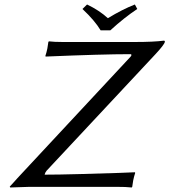

<svg xmlns="http://www.w3.org/2000/svg" viewBox="-20 -832 754 855"><path d="M428.2 -696.8Q401.9 -740.7 347.2 -792L367.7 -812Q421.9 -786.1 460.4 -751Q525.4 -790.5 580.6 -812L591.3 -792Q534.2 -754.4 471.2 -696.8ZM178.7 -54.2Q236.8 -54.2 337.4 -56.9Q438 -59.6 509.3 -62L580.6 -64.9L582 -62Q576.7 -45.9 573.2 -28.8Q573.2 -27.8 568.8 0L566.4 2.9Q543 0 496.1 0H112.8L25.4 2.9L23.4 -1Q31.7 -9.3 43.2 -22.5Q54.7 -35.6 57.1 -38.1L561 -579.1Q564 -582.5 564.9 -585.2Q565.9 -587.9 564.5 -589.4Q563 -590.8 560.5 -590.8Q437.5 -590.8 183.1 -580.1L182.1 -583Q187.5 -599.1 190.9 -616.2Q190.9 -617.2 195.3 -645L197.8 -647.9Q221.2 -645 258.3 -645H582Q663.1 -645 709.5 -650.9Q715.3 -650.9 713.9 -645Q711.4 -632.8 672.4 -590.8L187.5 -71.8Q180.7 -63.5 178.7 -54.2Z"/></svg>

Font: Linux Biolinum O
Style: Italic
Weight: 400
Italic angle: -12°
Designer: Philipp H. Poll
Foundry: Philipp H. Poll
Version: Version 1.1.3